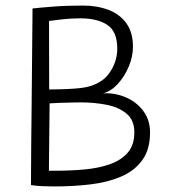

<svg xmlns="http://www.w3.org/2000/svg" viewBox="-20 -673 627 691"><path d="M91.5 -7Q91.5 -26.5 91.8 -69.5Q92 -112.5 92.5 -169.8Q93 -227 93.8 -290.5Q94.5 -354 95 -415Q95.5 -476 96 -526.2Q96.5 -576.5 96.8 -608Q97 -639.5 97 -642.5Q123.5 -645.5 170.8 -649.2Q218 -653 278.5 -653Q329.5 -653 370.2 -637.5Q411 -622 434.8 -589.2Q458.5 -556.5 458.5 -504.5Q458.5 -469 443.2 -433Q428 -397 403.5 -370.5Q379 -344 350.5 -337Q354 -337.5 361.5 -337.5Q403.5 -337 439.8 -319.5Q476 -302 498 -270.5Q520 -239 520 -196.5Q520 -135 492.2 -96.8Q464.5 -58.5 416.5 -37.8Q368.5 -17 306.5 -9.5Q244.5 -2 176.5 -2Q153.5 -2 131.5 -3Q109.5 -4 91.5 -7ZM157 -351Q231 -351.5 270.5 -356.2Q310 -361 335 -376Q364 -391 383 -425.2Q402 -459.5 402 -498Q402 -559.5 366.5 -583.2Q331 -607 269.5 -607Q236.5 -607 204.8 -603.5Q173 -600 156.5 -597.5ZM156 -58.5Q158.5 -58.5 164.5 -58.5Q170.5 -58.5 178.5 -58.5Q234 -58.5 285 -63.2Q336 -68 376.2 -82.2Q416.5 -96.5 440 -124Q463.5 -151.5 463.5 -196.5Q463.5 -241 435.2 -264.2Q407 -287.5 363 -296Q319 -304.5 270.5 -304.5Q262 -304.5 239.2 -304Q216.5 -303.5 193 -302.8Q169.5 -302 158.5 -301Z"/></svg>

Font: Grandstander ExtraLight
Style: Regular
Weight: 200
Designer: Tyler Finck
Foundry: Etcetera Type Co
Version: Version 1.200; ttfautohint (v1.8.3)